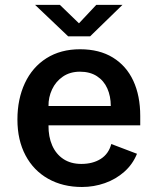

<svg xmlns="http://www.w3.org/2000/svg" viewBox="-20 -736 617 766"><path d="M299.5 -539.5Q376.5 -539.5 430.2 -506.5Q484 -473.5 511.8 -413.8Q539.5 -354 539.5 -273.5V-236H173.5Q173 -190.5 188.2 -155.8Q203.5 -121 233 -101.5Q262.5 -82 304.5 -82Q350 -82 381.8 -102Q413.5 -122 424 -161.5L526.5 -122.5Q509.5 -80.5 476 -50.8Q442.5 -21 398.5 -5.5Q354.5 10 307 10Q230.5 10 172.2 -22.8Q114 -55.5 81.8 -116.2Q49.5 -177 49.5 -259Q49.5 -340.5 79.2 -404.2Q109 -468 165.5 -503.8Q222 -539.5 299.5 -539.5ZM422 -313Q422 -352 408.2 -383Q394.5 -414 366.8 -432Q339 -450 299 -450Q259.5 -450 231 -430.5Q202.5 -411 187.8 -379.5Q173 -348 173.5 -313ZM120 -716.5H219L295 -643L364 -716.5H468.5L339.5 -591H252Z"/></svg>

Font: 1883 Sans SemiBold
Style: Regular
Weight: 600
Designer: 1883 Sans project is a fork of Public Sans.
Version: Version 1.009